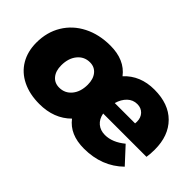

<svg xmlns="http://www.w3.org/2000/svg" viewBox="-77 -856 1169 1169"><g transform="rotate(45 507.5 -272.0)"><path d="M992 -294Q992 -256 987 -227H614Q622 -186 648.5 -164Q675 -142 714 -142Q778 -142 841 -194L936 -91Q836 7 682 7Q561 7 502 -71Q424 7 298 7Q214 7 151 -24Q88 -55 54.5 -112Q21 -169 21 -245Q21 -335 63 -404.5Q105 -474 180.5 -512.5Q256 -551 353 -551Q476 -551 537 -471Q611 -551 732 -551Q855 -551 923.5 -482Q992 -413 992 -294ZM795 -337Q795 -372 774.5 -393.5Q754 -415 721 -415Q684 -415 657.5 -389.5Q631 -364 619 -322H794Q795 -327 795 -337ZM424 -285Q424 -333 400.5 -362Q377 -391 337 -391Q288 -391 257 -353Q226 -315 226 -254Q226 -206 249.5 -177.5Q273 -149 313 -149Q362 -149 393 -186.5Q424 -224 424 -285Z"/></g></svg>

Font: Gontserrat ExtraBold
Style: Italic
Weight: 800
Italic angle: -11.3°
Designer: Julieta Ulanovsky
Foundry: Julieta Ulanovsky
Version: Version 6.001